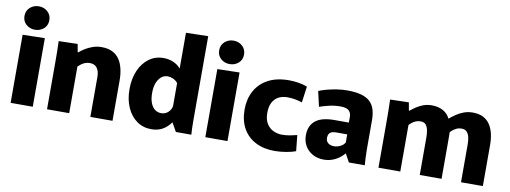

<svg xmlns="http://www.w3.org/2000/svg" viewBox="-61 -1092 3839 1444"><g transform="rotate(10 1858.0 -370.0)"><path d="M55.7 -520 224.8 -523.8V0H55.7ZM139.8 -573Q100.7 -573 72.8 -597.5Q44.8 -622 44.8 -662Q44.8 -702.2 72.8 -727.1Q100.7 -752 139.8 -752Q179 -752 206.8 -727.1Q234.7 -702.2 234.7 -662Q234.7 -622 206.8 -597.5Q179 -573 139.8 -573Z M333.8 -347.5Q333.8 -396.8 333.3 -439.8Q332.8 -482.8 331 -520L475.3 -523.8L486.3 -462.5H490.8Q507.3 -476.8 532.3 -492.8Q557.3 -508.8 589.2 -520.2Q621.2 -531.7 658.7 -531.7Q707 -531.7 740.7 -514.7Q774.3 -497.7 794.5 -467.6Q814.7 -437.5 824.2 -396.8Q833.8 -356.2 833.8 -308.8V0H664.7V-304.8Q664.7 -329.2 659.3 -346.8Q654 -364.3 644.4 -375.9Q634.8 -387.5 621.5 -392.9Q608.2 -398.3 592.2 -398.3Q572.5 -398.3 556.1 -392.2Q539.7 -386 526.7 -376.2Q513.7 -366.3 503 -356V0H333.8Z M1131.3 11.7Q1068 11.7 1020 -22.6Q972 -56.8 945.2 -117.6Q918.3 -178.3 918.3 -256.5Q918.3 -338.3 945.3 -399.9Q972.3 -461.5 1020.2 -496.6Q1068 -531.7 1131.3 -531.7Q1171.7 -531.7 1206.3 -516.5Q1241 -501.3 1261 -476.3H1263V-748L1432.2 -751.8V-158.8Q1432.2 -139.2 1432.2 -108.2Q1432.3 -77.3 1433.2 -47.7Q1434.2 -18.2 1435.8 0H1317.8L1280.7 -65.7H1278.7Q1253.7 -29.5 1217.1 -8.9Q1180.5 11.7 1131.3 11.7ZM1183.3 -120Q1216.5 -120 1238.2 -141.6Q1259.8 -163.2 1263 -189V-363.7Q1248.3 -382.7 1226.3 -392.2Q1204.3 -401.7 1185.5 -401.7Q1158.5 -401.7 1137 -384.3Q1115.5 -366.8 1103.2 -335Q1090.8 -303.2 1090.8 -258.2Q1090.8 -212.5 1103.1 -181.5Q1115.3 -150.5 1136.3 -135.2Q1157.3 -120 1183.3 -120Z M1542.7 -520 1711.8 -523.8V0H1542.7ZM1626.8 -573Q1587.7 -573 1559.8 -597.5Q1531.8 -622 1531.8 -662Q1531.8 -702.2 1559.8 -727.1Q1587.7 -752 1626.8 -752Q1666 -752 1693.8 -727.1Q1721.7 -702.2 1721.7 -662Q1721.7 -622 1693.8 -597.5Q1666 -573 1626.8 -573Z M2072.3 11.7Q1989.8 11.7 1928 -19.8Q1866.2 -51.2 1831.8 -111.3Q1797.3 -171.3 1797.3 -257.5Q1797.3 -336.3 1830.6 -398.1Q1863.8 -459.8 1928.9 -495.3Q1994 -530.8 2090.2 -530.8Q2121.5 -530.8 2159.2 -525.2Q2196.8 -519.7 2229 -507.2L2212.2 -383.5Q2191.8 -390.8 2161.6 -396.8Q2131.3 -402.7 2099.2 -402.7Q2061 -402.7 2031.7 -387.3Q2002.5 -372 1986.2 -340.8Q1969.8 -309.7 1969.8 -261.7Q1969.8 -210.7 1989.4 -179.2Q2009 -147.7 2040.5 -133Q2072 -118.3 2107.3 -118.3Q2139.3 -118.3 2169.4 -124.3Q2199.5 -130.3 2221 -135.8L2233.7 -14.7Q2205.8 -3.7 2159.8 4Q2113.8 11.7 2072.3 11.7Z M2448.5 11.7Q2400.2 11.7 2363.2 -8.7Q2326.2 -29.2 2305.4 -64.7Q2284.7 -100.3 2284.7 -145.3Q2284.7 -183.8 2297.4 -212.2Q2310.2 -240.7 2334.5 -259.3Q2358.8 -278 2394.5 -286.7Q2430.2 -295.5 2475.2 -295.5H2586.7V-337.5Q2586.7 -352.2 2582.8 -364.2Q2579 -376.2 2569.9 -385.5Q2560.8 -394.8 2544.6 -399.5Q2528.3 -404.2 2503.5 -404.2Q2460.3 -404.2 2417.9 -394.3Q2375.5 -384.3 2344.8 -373.2L2318.2 -489.5Q2342.8 -500.2 2377.8 -509.5Q2412.7 -518.8 2453.1 -525.3Q2493.5 -531.7 2533.5 -531.7Q2597.8 -531.7 2641 -519.4Q2684.2 -507.2 2709 -483.1Q2733.8 -459 2744.4 -423.6Q2755 -388.2 2755 -342.7V-121.5Q2755 -90.2 2756.7 -56.9Q2758.5 -23.7 2760.3 0H2639L2605.2 -61.8H2602.5Q2572.2 -26.2 2532.4 -7.3Q2492.7 11.7 2448.5 11.7ZM2508.5 -100.7Q2531 -100.7 2555.7 -112.8Q2580.3 -125 2590 -144.7V-206H2503.8Q2493.3 -206 2482.8 -204Q2472.3 -202 2463.7 -196.6Q2455 -191.2 2449.8 -180.8Q2444.7 -170.5 2444.7 -154Q2444.7 -128.2 2462.3 -114.4Q2480 -100.7 2508.5 -100.7Z M2864.8 -349.3Q2864.8 -396.8 2864.3 -436.9Q2863.8 -477 2862 -520L3004.7 -523.8L3015.7 -462.5H3020.2Q3037.7 -477.2 3060.8 -493.1Q3084 -509 3113.8 -520.3Q3143.7 -531.7 3179.5 -531.7Q3228.7 -531.7 3265.1 -511.8Q3301.5 -492 3318 -456.3H3321.5Q3344 -475.2 3369.8 -492.4Q3395.7 -509.7 3426.1 -520.7Q3456.5 -531.7 3492.5 -531.7Q3540.5 -531.7 3572.8 -514.7Q3605.2 -497.7 3624.7 -467.8Q3644.3 -437.8 3653.2 -398.4Q3662 -359 3662 -314.8V0H3495.3V-288.5Q3495.3 -321.5 3489.3 -345.8Q3483.3 -370.2 3469.3 -384.3Q3455.3 -398.3 3429.7 -398.3Q3408.8 -398.3 3391.4 -390.1Q3374 -381.8 3359.9 -369.5Q3345.8 -357.2 3336 -344.3L3345.5 -387.7Q3346.2 -357.5 3346.5 -337.3Q3346.8 -317 3346.8 -287.7V0H3180.2V-284.8Q3180.2 -315.5 3175.3 -341.1Q3170.5 -366.7 3157.3 -382.5Q3144.2 -398.3 3117.3 -398.3Q3097.5 -398.3 3081.2 -391.5Q3064.8 -384.7 3052.3 -374.8Q3039.8 -365 3031.5 -356V0H2864.8Z"/></g></svg>

Font: Murecho Thin
Style: Regular
Weight: 100
Designer: Neil Summerour
Foundry: Positype
Version: Version 1.010